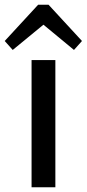

<svg xmlns="http://www.w3.org/2000/svg" viewBox="-51 -795 368 815"><path d="M184 -540V0H83V-540ZM-31 -621 111 -775H155L297 -621L263 -583L107 -712H160L3 -583Z"/></svg>

Font: Pathway Extreme 28pt Medium
Style: Regular
Weight: 500
Designer: Eduardo Rodriguez Tunni
Foundry: Eduardo Rodriguez Tunni
Version: Version 1.001;gftools[0.9.26]